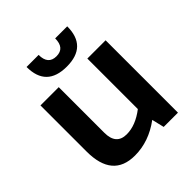

<svg xmlns="http://www.w3.org/2000/svg" viewBox="-190 -830 962 962"><g transform="rotate(-45 291.5 -349.0)"><path d="M522.5 -512.7V0H421.4L405.8 -65.4Q317.4 0 218.3 0Q61 0 61 -186V-512.7H190.4V-189.5Q190.4 -104.5 264.6 -104.5Q327.6 -104.5 393.1 -154.8V-512.7ZM147.9 -698.2H233.4Q233.4 -629.9 292 -629.9Q350.6 -629.9 350.6 -698.2H436Q436 -556.6 292 -556.6Q147.9 -556.6 147.9 -698.2Z"/></g></svg>

Font: Voltera
Style: Bold
Weight: 700
Designer: Bernd Montag
Version: Version 1.301